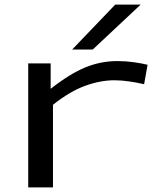

<svg xmlns="http://www.w3.org/2000/svg" viewBox="-20 -810 669 830"><path d="M199 -536V-426Q283 -492 349.5 -519Q416 -546 488 -546Q524 -546 559 -541Q594 -536 618 -530L603 -446Q573 -453 539 -458Q505 -463 474 -463Q414 -463 348 -439Q282 -415 209 -357V0H102V-536ZM292 -596 478 -790H588L381 -596Z"/></svg>

Font: Georama ExtraExtended
Style: Regular
Weight: 400
Width: 8
Designer: Jean-Baptiste Levee
Foundry: Production Type
Version: Version 1.000